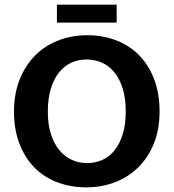

<svg xmlns="http://www.w3.org/2000/svg" viewBox="-20 -792 744 823"><path d="M354 -641Q421 -641 478 -619Q535 -597 576 -555.5Q617 -514 640.5 -453Q664 -392 664 -314Q664 -238 640 -178Q616 -118 574 -76Q532 -34 474.5 -11.5Q417 11 350 11Q283 11 226 -10.5Q169 -32 128 -73.5Q87 -115 63.5 -175.5Q40 -236 40 -314Q40 -390 64 -450.5Q88 -511 130 -553.5Q172 -596 229.5 -618.5Q287 -641 354 -641ZM185 -314Q185 -258 198.5 -216.5Q212 -175 235 -147.5Q258 -120 288.5 -106.5Q319 -93 354 -93Q388 -93 418.5 -106.5Q449 -120 471 -147.5Q493 -175 506 -216.5Q519 -258 519 -314Q519 -372 505.5 -414Q492 -456 469 -483.5Q446 -511 415.5 -524Q385 -537 350 -537Q315 -537 285 -523Q255 -509 233 -481.5Q211 -454 198 -412Q185 -370 185 -314ZM480 -772V-695H224V-772Z"/></svg>

Font: Mukta
Style: Bold
Weight: 700
Designer: Girish Dalvi and Yashodeep Gholap
Foundry: Ek Type
Version: Version 2.538;PS 1.002;hotconv 16.6.51;makeotf.lib2.5.65220;